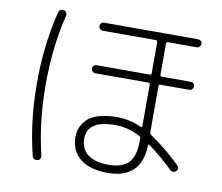

<svg xmlns="http://www.w3.org/2000/svg" viewBox="-86 -866 1171 1014"><g transform="rotate(10 500.0 -359.0)"><path d="M551 -212Q400 -212 400 -114Q400 -58 438.5 -28.5Q477 1 550 1Q624 1 657.5 -35Q691 -71 691 -151V-164Q691 -174 684 -177Q618 -212 551 -212ZM553 44Q458 44 405.5 2.5Q353 -39 353 -114Q353 -140 361.5 -162.5Q370 -185 390.5 -207Q411 -229 452.5 -242Q494 -255 553 -255Q618 -255 683 -226Q691 -222 691 -231V-455Q691 -463 683 -463H398Q389 -463 382.5 -469.5Q376 -476 376 -485Q376 -494 382.5 -500Q389 -506 398 -506H683Q691 -506 691 -514V-682Q691 -691 683 -691H398Q389 -691 382.5 -697.5Q376 -704 376 -713Q376 -722 382.5 -728Q389 -734 398 -734H901Q910 -734 916.5 -728Q923 -722 923 -713Q923 -704 916.5 -697.5Q910 -691 901 -691H746Q738 -691 738 -682V-514Q738 -506 746 -506H902Q911 -506 917 -500Q923 -494 923 -485Q923 -476 917 -469.5Q911 -463 902 -463H746Q738 -463 738 -455V-206Q738 -198 745 -193Q817 -146 907 -61Q924 -44 908 -29Q892 -13 875 -30Q803 -99 744 -140Q738 -144 738 -135Q732 44 553 44ZM176 42Q153 45 148 24Q103 -156 103 -360Q103 -564 148 -744Q153 -765 176 -762Q185 -761 190 -752.5Q195 -744 193 -735Q150 -562 150 -360Q150 -158 193 15Q195 24 190 32.5Q185 41 176 42Z"/></g></svg>

Font: Rounded Mplus 1c Light
Style: Regular
Weight: 300
Version: Version 1.059.20150529